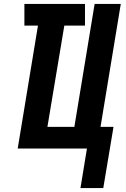

<svg xmlns="http://www.w3.org/2000/svg" viewBox="-20 -755 640 976"><path d="M389 201 422 0H70L173 -625H104V-735H412V-625H307L221 -110H358L461 -735H594L491 -110H557L505 201Z"/></svg>

Font: Iosevka SS04 XBd Ex
Style: Italic
Weight: 800
Width: 7
Italic angle: -9°
Monospace: yes
Designer: Belleve Invis
Foundry: Belleve Invis
Version: Version 19.0.0; ttfautohint (v1.8.4)